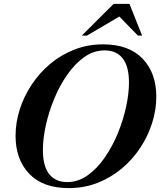

<svg xmlns="http://www.w3.org/2000/svg" viewBox="-20 -955 824 987"><path d="M783.5 -458Q783.5 -390 762 -322.5Q740.5 -255 700.8 -194.8Q661 -134.5 605.2 -88Q549.5 -41.5 481 -14.8Q412.5 12 333.5 12Q201 12 130.5 -61.5Q60 -135 60 -257Q60 -325 81.5 -392.5Q103 -460 143 -520.2Q183 -580.5 238.5 -627Q294 -673.5 362.8 -700.2Q431.5 -727 510 -727Q642.5 -727 713 -653.5Q783.5 -580 783.5 -458ZM200.5 -184.5Q200.5 -101 233 -60Q265.5 -19 325 -19Q381.5 -19 430 -53.2Q478.5 -87.5 517.8 -144Q557 -200.5 585 -268.2Q613 -336 628 -404.8Q643 -473.5 643 -530.5Q643 -614 610.5 -655Q578 -696 518.5 -696Q462 -696 413.5 -661.8Q365 -627.5 325.8 -571Q286.5 -514.5 258.5 -446.8Q230.5 -379 215.5 -310.2Q200.5 -241.5 200.5 -184.5ZM400.5 -772 564 -935H645.5L710.5 -772H689L593.5 -870L427 -772Z"/></svg>

Font: Newsreader 72pt SemiBold
Style: Italic
Weight: 600
Italic angle: -17°
Designer: Hugues Gentile
Foundry: Production Type
Version: Version 1.003; ttfautohint (v1.8.3)